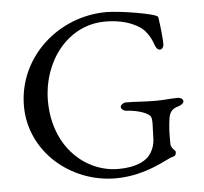

<svg xmlns="http://www.w3.org/2000/svg" viewBox="-50 -715 829 781"><g transform="rotate(-5 364.5 -324.5)"><path d="M621 -624C619 -639 463 -663 413 -663C214 -663 45 -509 45 -311C45 -126 207 14 392 14C519 14 610 -50 630 -53C644 -55 644 -67 644 -72C644 -77 635 -82 631 -89C628 -95 625 -98 625 -105V-132C625 -157 626 -178 630 -207C634 -234 643 -248 672 -256C677 -257 693 -265 693 -274C693 -287 677 -290 672 -290C636 -290 618 -286 583 -286C528 -286 506 -290 457 -290C452 -290 437 -283 437 -273C437 -263 452 -256 457 -256C477 -256 538 -247 555 -225C559 -220 560 -209 560 -195C560 -177 558 -154 558 -137C558 -102 543 -75 528 -60C516 -48 483 -23 406 -23C273 -23 144 -134 144 -324C144 -482 249 -625 404 -625C499 -625 550 -588 563 -572C579 -553 586 -540 594 -519C598 -507 603 -492 617 -492C625 -492 632 -502 632 -512C632 -538 627 -582 621 -624Z"/></g></svg>

Font: EB Garamond 12
Style: Regular
Weight: 400
Version: Version 0.016+